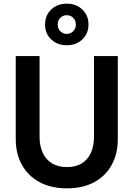

<svg xmlns="http://www.w3.org/2000/svg" viewBox="-20 -1011 729 1048"><path d="M346 17Q258 17 195.5 -17Q133 -51 99.5 -111.5Q66 -172 66 -251V-705H196V-263Q196 -214 213.5 -176.5Q231 -139 264.5 -119Q298 -99 346 -99Q393 -99 426 -119Q459 -139 476 -176.5Q493 -214 493 -263V-705H623V-251Q623 -172 590 -111.5Q557 -51 495 -17Q433 17 346 17ZM345 -764Q293 -764 259.5 -796Q226 -828 226 -877Q226 -927 259.5 -959Q293 -991 345 -991Q396 -991 429.5 -959Q463 -927 463 -877Q463 -828 429.5 -796Q396 -764 345 -764ZM344 -826Q365 -826 379.5 -840.5Q394 -855 394 -877Q394 -900 379.5 -914Q365 -928 344 -928Q324 -928 309.5 -914Q295 -900 295 -877Q295 -855 309.5 -840.5Q324 -826 344 -826Z"/></svg>

Font: TikTok Sans 24pt SemiBold
Style: Regular
Weight: 600
Version: Version 4.000